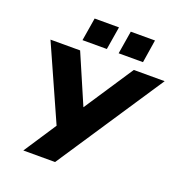

<svg xmlns="http://www.w3.org/2000/svg" viewBox="-159 -1057 1123 1193"><g transform="rotate(20 402.5 -461.0)"><path d="M127 0 287 -243 279 -192 50 -705H246L386 -380L601 -705H805L337 0ZM477 -770 502 -922H662L638 -770ZM238 -770 263 -922H424L399 -770Z"/></g></svg>

Font: Nunito Sans 7pt Black
Style: Italic
Weight: 900
Italic angle: -9°
Version: Version 3.101;gftools[0.9.27]